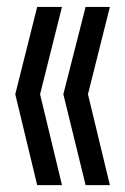

<svg xmlns="http://www.w3.org/2000/svg" viewBox="-20 -622 360 552"><path d="M23.9 -351.1 86.9 -602.1H158.2L95.2 -351.1L158.2 -89.8H86.9ZM162.1 -351.1 226.1 -602.1H295.9L232.9 -351.1L295.9 -89.8H226.1Z"/></svg>

Font: Bebas Neue Regular
Style: Regular
Weight: 400
Designer: Ryoichi Tsunekawa
Foundry: Ryoichi Tsunekawa
Version: Version 001.003